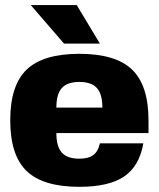

<svg xmlns="http://www.w3.org/2000/svg" viewBox="-20 -720 620 750"><path d="M200.2 -200.2Q200.2 -147.9 221.4 -124Q242.7 -100.1 290 -100.1Q325.2 -100.1 344.5 -114.5Q363.8 -128.9 370.1 -160.2H540Q524.4 -70.8 464.8 -30.5Q405.3 9.8 290 9.8Q148.4 9.8 84.2 -51.8Q20 -113.3 20 -250Q20 -386.7 84.2 -448.2Q148.4 -509.8 290 -509.8Q431.6 -509.8 495.8 -448.2Q560.1 -386.7 560.1 -250V-200.2ZM200.2 -299.8H379.9Q379.9 -352.1 358.6 -376Q337.4 -399.9 290 -399.9Q242.7 -399.9 221.4 -376Q200.2 -352.1 200.2 -299.8ZM279.8 -700.2 370.1 -549.8H230L100.1 -700.2Z"/></svg>

Font: Fivo Sans Heavy
Style: Regular
Weight: 900
Designer: Alexander Slobzheninov
Foundry: Alexander Slobzheninov
Version: 1.0